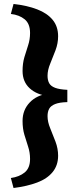

<svg xmlns="http://www.w3.org/2000/svg" viewBox="-20 -733 412 976"><path d="M132.8 75.2Q132.8 42 123 12.7Q113.3 -16.6 104 -47.9Q94.7 -79.1 94.7 -118.2Q94.7 -173.8 130.9 -211.9Q167 -250 228.5 -257.8V-244.1Q167 -251 130.9 -284.2Q94.7 -317.4 94.7 -372.1Q94.7 -411.1 104 -442.4Q113.3 -473.6 123 -502.9Q132.8 -532.2 132.8 -565.4Q132.8 -612.3 105.5 -634.8Q78.1 -657.2 35.2 -662.1L48.8 -712.9Q118.2 -705.1 168.9 -685.5Q219.7 -666 247.6 -632.3Q275.4 -598.6 275.4 -548.8Q275.4 -512.7 262.2 -477.5Q249 -442.4 235.4 -409.7Q221.7 -377 221.7 -347.7Q221.7 -325.2 230 -310.1Q238.3 -294.9 260.3 -286.6Q282.2 -278.3 322.3 -276.4V-213.9Q282.2 -212.9 260.3 -204.1Q238.3 -195.3 230 -180.2Q221.7 -165 221.7 -142.6Q221.7 -113.3 235.4 -80.6Q249 -47.9 262.2 -12.7Q275.4 22.5 275.4 58.6Q275.4 107.4 247.6 141.6Q219.7 175.8 168.9 194.8Q118.2 213.9 48.8 222.7L35.2 171.9Q78.1 166 105.5 143.6Q132.8 121.1 132.8 75.2Z"/></svg>

Font: Crimson Pro
Style: Bold
Weight: 700
Designer: Jacques Le Bailly
Foundry: Baron von Fonthausen
Version: Version 1.003